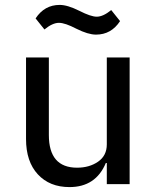

<svg xmlns="http://www.w3.org/2000/svg" viewBox="-20 -750 640 782"><path d="M371 -609Q339 -609 291 -633Q245 -657 220 -657Q194 -657 161 -630L125 -675Q161 -730 223 -730Q255 -730 303 -706Q350 -682 374 -682Q400 -682 433 -709L469 -664Q433 -609 371 -609ZM415 0V-86H411Q370 12 263 12Q182 12 134 -40Q86 -92 86 -184V-516H179V-200Q179 -67 294 -67Q344 -67 379.5 -91.5Q415 -116 415 -162V-516H508V0Z"/></svg>

Font: IBM Plex Mono Text
Style: Regular
Weight: 450
Designer: Mike Abbink, Paul van der Laan, Pieter van Rosmalen
Foundry: Bold Monday
Version: Version 2.000